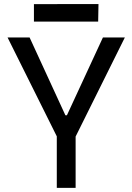

<svg xmlns="http://www.w3.org/2000/svg" viewBox="-20 -908 640 928"><path d="M477.5 -727H583.5L345.5 -248V0H254.5V-249L16.5 -727H123L296 -351H303.5ZM454.5 -803.5H144V-888L456 -888.5Z"/></svg>

Font: SplineSansMono30
Style: Regular
Weight: 400
Designer: Eben Sorkin, Mirko Velimirovic
Foundry: Sorkin Type
Version: Version 1.000